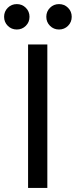

<svg xmlns="http://www.w3.org/2000/svg" viewBox="-49 -917 370 937"><path d="M88 -700H182V0H88ZM33 -773Q7 -773 -11 -791Q-29 -809 -29 -835Q-29 -861 -11 -879Q7 -897 33 -897Q59 -897 77 -879Q95 -861 95 -835Q95 -809 77 -791Q59 -773 33 -773ZM239 -773Q213 -773 195 -791Q177 -809 177 -835Q177 -861 195 -879Q213 -897 239 -897Q265 -897 283 -879Q301 -861 301 -835Q301 -809 283 -791Q265 -773 239 -773Z"/></svg>

Font: PT Root UI Medium
Style: Regular
Weight: 500
Designer: Vitaly Kuzmin
Foundry: ParaType Ltd.
Version: Version 2.001G